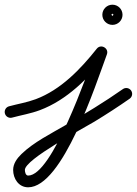

<svg xmlns="http://www.w3.org/2000/svg" viewBox="-41 -477 583 818"><path d="M10.5 24.1C10.5 24.1 10.5 24.1 10.5 24.1C50 13.4 90.1 6.9 128.7 -7.6C244.5 -50.9 335.2 -143.6 410.6 -238.4C419.3 -249.4 411 -262.1 399.3 -268.7C387.6 -275.3 372.4 -275.9 367.6 -262.7C329.9 -161.1 181.4 271 79 271C68 271 65 255.3 65 247C65 201.7 313.3 70.4 361.2 41.3C412.2 10.2 462.4 -22.2 511.4 -56.5C522.7 -64.5 525.4 -80.1 517.5 -91.4C509.5 -102.7 493.9 -105.4 482.6 -97.5C482.6 -97.5 482.6 -97.5 482.6 -97.5C403.9 -42.2 321.6 7.4 238.6 55.9C176.1 92.4 102.8 128.6 50.5 179.2C31.9 197.2 15 219.9 15 247C15 284.2 38.5 321 79 321C225.9 321 367.4 -118.3 414.4 -245.3C419.3 -258.5 412.9 -270 403.1 -275.5C393.4 -281.1 380.2 -280.5 371.4 -269.6C302 -182.2 218.1 -94.4 111.2 -54.4C74.1 -40.5 35.5 -34.4 -2.5 -24.1C-15.9 -20.5 -23.7 -6.8 -20.1 6.5C-16.5 19.9 -2.8 27.7 10.5 24.1ZM431 -414C431 -410.7 441.3 -421 438 -421C434.7 -421 445 -410.7 445 -414C445 -417.3 434.7 -407 438 -407C441.3 -407 431 -417.3 431 -414ZM395 -414C395 -390.3 414.3 -371 438 -371C461.7 -371 481 -390.3 481 -414C481 -437.7 461.7 -457 438 -457C414.3 -457 395 -437.7 395 -414Z"/></svg>

Font: FRB American Cursive Guidelines Arrows Semibold
Style: Italic
Weight: 600
Italic angle: -25°
Version: Version 2.0;Modular Font Editor K font №1